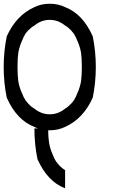

<svg xmlns="http://www.w3.org/2000/svg" viewBox="-20 -697 707 1042"><path d="M276.7 166.7H277.5Q283.3 180.8 300.4 199.2Q317.5 217.5 333.3 225.8V325Q237.5 288.3 183.3 166.7Q166.7 85 166.7 0H186.7Q175.8 -3.3 166.7 -8.3Q70.8 -45 16.7 -166.7Q0 -248.3 0 -333.3Q0 -418.3 16.7 -500Q68.3 -614.2 166.7 -658.3Q204.2 -676.7 250 -676.7Q295.8 -676.7 333.3 -658.3Q429.2 -621.7 483.3 -500Q500 -418.3 500 -333.3Q500 -248.3 483.3 -166.7Q431.7 -52.5 333.3 -8.3Q295.8 10 250 10Q245.8 10 241.7 10Q241.7 32.5 243.3 50.8Q245 69.2 246.7 80Q248.3 90.8 252.5 105Q256.7 119.2 258.8 124.6Q260.8 130 267.5 145.4Q274.2 160.8 276.7 166.7ZM333.3 -107.5Q348.3 -115.8 365.4 -133.8Q382.5 -151.7 388.3 -166.7H389.2Q391.7 -172.5 398.8 -188.8Q405.8 -205 407.9 -210.4Q410 -215.8 414.2 -230.8Q418.3 -245.8 420 -257.5Q421.7 -269.2 422.9 -289.2Q424.2 -309.2 424.2 -333.3Q424.2 -357.5 422.9 -377.5Q421.7 -397.5 420 -409.2Q418.3 -420.8 414.2 -435.8Q410 -450.8 407.9 -456.2Q405.8 -461.7 398.8 -477.9Q391.7 -494.2 389.2 -500H388.3Q382.5 -514.2 365.8 -532.1Q349.2 -550 333.3 -558.3Q295.8 -589.2 250 -589.2Q204.2 -589.2 166.7 -558.3Q150.8 -550 133.3 -532.1Q115.8 -514.2 110.8 -500H110Q107.5 -494.2 100.4 -477.9Q93.3 -461.7 91.2 -456.2Q89.2 -450.8 85 -435.8Q80.8 -420.8 79.2 -409.2Q77.5 -397.5 76.2 -377.5Q75 -357.5 75 -333.3Q75 -309.2 76.2 -289.2Q77.5 -269.2 79.2 -257.5Q80.8 -245.8 85 -230.8Q89.2 -215.8 91.2 -210.4Q93.3 -205 100.4 -188.8Q107.5 -172.5 110 -166.7H110.8Q116.7 -152.5 133.8 -134.2Q150.8 -115.8 166.7 -107.5Q204.2 -76.7 250 -76.7Q295.8 -76.7 333.3 -107.5Z"/></svg>

Font: 0xA000-Mono
Style: Mono
Weight: 400
Version: Version 0.1